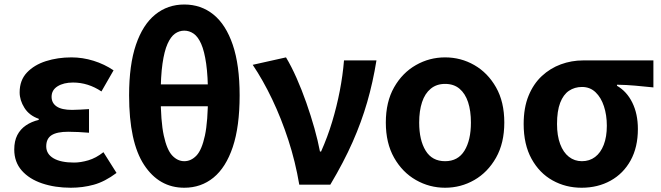

<svg xmlns="http://www.w3.org/2000/svg" viewBox="-20 -832 2977 865"><path d="M298.9 13.8Q228.1 13.8 170 -5.7Q111.9 -25.2 78 -63.7Q44.2 -102.2 44.2 -158.2Q44.2 -196.6 57.9 -223.3Q71.7 -250 96.7 -267Q121.6 -284 154.5 -291.8V-296.8Q111.9 -311.5 90.2 -345.9Q68.5 -380.4 68.5 -415.9Q68.5 -470.3 101.2 -505Q133.9 -539.6 187 -556.6Q240.1 -573.5 301.8 -573.5Q352.1 -573.5 401.4 -558.2Q450.6 -542.9 491.6 -515.1L437 -420Q407.6 -439.8 375.4 -450Q343.1 -460.2 309.1 -460.2Q266.7 -460.2 239.5 -443.3Q212.4 -426.4 212.4 -396Q212.4 -367.9 235.2 -352.4Q258.1 -336.9 304.6 -336.9Q322 -336.9 341.9 -338.2Q361.8 -339.5 381 -340.5V-234Q356.4 -236 332.8 -237.2Q309.2 -238.4 287.1 -238.4Q236.8 -238.4 212.5 -223Q188.3 -207.6 188.3 -172.6Q188.3 -138.3 221 -118.9Q253.7 -99.6 313.8 -99.6Q343.3 -99.6 378 -109.8Q412.6 -120 446 -146.4L505 -52.9Q452.2 -13.5 402.7 0.1Q353.2 13.8 298.9 13.8Z M810.2 13.8Q696.8 13.8 629.2 -89.1Q561.6 -191.9 561.6 -402.3Q561.6 -539.9 592.5 -630.5Q623.4 -721.1 679.4 -766.4Q735.3 -811.7 810.2 -811.7Q885.9 -811.7 941.8 -766.4Q997.7 -721.1 1028.7 -630.1Q1059.6 -539.1 1059.6 -402.3Q1059.6 -261.8 1028.7 -169.6Q997.7 -77.5 941.8 -31.8Q885.9 13.8 810.2 13.8ZM810.2 -105.8Q841 -105.8 865.2 -131.3Q889.3 -156.8 903.2 -221.2Q917 -285.6 917 -402.3Q917 -488.1 908.9 -544.8Q900.8 -601.6 886.4 -634.3Q871.9 -666.9 852.4 -680.4Q832.9 -693.9 810.2 -693.9Q787.5 -693.9 768.4 -680.4Q749.3 -666.9 734.7 -634.3Q720.1 -601.6 712 -544.8Q703.9 -488.1 703.9 -402.3Q703.9 -285.6 717.9 -221.2Q731.9 -156.8 756 -131.3Q780.1 -105.8 810.2 -105.8ZM640.3 -353.2V-451.8H980.6V-353.2Z M1328.3 0Q1310.8 -103.8 1279.1 -201Q1247.4 -298.3 1206.2 -384.7Q1165 -471 1118.5 -540L1268.5 -573.5Q1292.7 -533.3 1316.1 -480.5Q1339.5 -427.7 1360 -369.3Q1380.5 -310.9 1396.5 -254.2Q1412.4 -197.5 1421.5 -149.3H1426.5Q1455.7 -214.7 1476.5 -283.7Q1497.3 -352.7 1510.8 -422.6Q1524.3 -492.5 1529.8 -559.8H1676Q1660.1 -461 1634.2 -371.6Q1608.4 -282.3 1568.7 -192.4Q1529.1 -102.5 1468.1 0Z M1985.2 13.8Q1914.7 13.8 1853.8 -21Q1792.8 -55.7 1755.5 -121.5Q1718.2 -187.3 1718.2 -279.9Q1718.2 -373.1 1755.5 -438.6Q1792.8 -504.1 1853.8 -538.8Q1914.7 -573.5 1985.2 -573.5Q2056.4 -573.5 2116.9 -538.8Q2177.4 -504.1 2214.7 -438.6Q2252 -373.1 2252 -279.9Q2252 -187.3 2214.7 -121.5Q2177.4 -55.7 2116.9 -21Q2056.4 13.8 1985.2 13.8ZM1985.2 -105.8Q2043.3 -105.8 2072.5 -153.1Q2101.6 -200.4 2101.6 -279.9Q2101.6 -332.7 2088.8 -371.7Q2075.9 -410.7 2050.2 -432.3Q2024.5 -454 1985.2 -454Q1946.7 -454 1920.5 -432.3Q1894.2 -410.7 1881.4 -371.7Q1868.5 -332.7 1868.5 -279.9Q1868.5 -200.4 1897.7 -153.1Q1926.8 -105.8 1985.2 -105.8Z M2600.1 13.8Q2528.6 13.8 2469.3 -19.3Q2410 -52.3 2374.6 -116.7Q2339.2 -181.1 2339.2 -273.4Q2339.2 -346.7 2361.2 -400.5Q2383.2 -454.2 2421 -489.4Q2458.9 -524.6 2506.9 -542.2Q2554.9 -559.8 2607 -559.8H2923.7V-438.2Q2877.7 -442.7 2840.9 -446.2Q2804 -449.6 2759.6 -450.4V-445.6Q2803.9 -420.1 2828.8 -369.5Q2853.8 -318.8 2853.8 -250.8Q2853.8 -168.7 2821.1 -109.3Q2788.4 -50 2730.8 -18.1Q2673.3 13.8 2600.1 13.8ZM2601.6 -105.8Q2635.9 -105.8 2661 -124.8Q2686.1 -143.7 2700 -179.6Q2713.9 -215.4 2713.9 -265.6Q2713.9 -313.5 2700.9 -353.1Q2688 -392.7 2663.1 -416.4Q2638.2 -440.2 2602.1 -440.2Q2568.8 -440.2 2543.3 -423Q2517.9 -405.9 2503.7 -368.9Q2489.5 -331.9 2489.5 -273.4Q2489.5 -220.9 2503.6 -183.1Q2517.7 -145.3 2543 -125.6Q2568.3 -105.8 2601.6 -105.8Z"/></svg>

Font: Shanggu Sans SC VF
Style: Regular
Weight: 250
Designer: GuiWonder
Version: Version 1.021